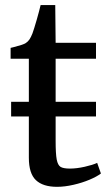

<svg xmlns="http://www.w3.org/2000/svg" viewBox="-20 -712 416 742"><path d="M370 -41.5Q354.5 -29.5 326 -17.5Q297.5 -5.5 263.8 2.2Q230 10 200.5 10Q146 10 118.8 -15.8Q91.5 -41.5 91.5 -102.5V-262H23V-318.5H91.5V-485H21V-527L33.5 -530Q71 -539.5 79.5 -545.5Q88.5 -551.5 94 -559.8Q99.5 -568 105.5 -583Q111.5 -599.5 121.8 -635.2Q132 -671 137 -692.5H193.5L195 -546.5H351V-485H195V-318.5H351V-262H195V-168Q195 -117.5 199.2 -95.5Q203.5 -73.5 214.2 -67Q225 -60.5 250.5 -60.5Q276 -60.5 307.2 -67.5Q338.5 -74.5 355.5 -82.5Z"/></svg>

Font: Merriweather 12pt
Style: Regular
Weight: 400
Designer: Eben Sorkin
Foundry: Eben Sorkin
Version: Version 2.100